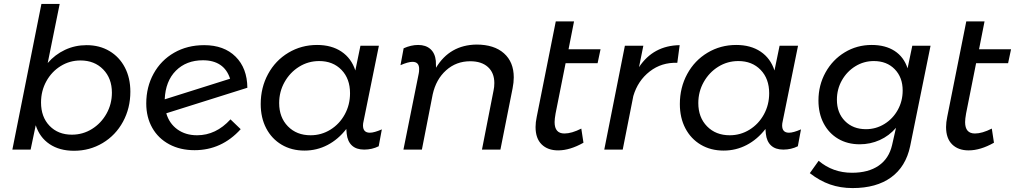

<svg xmlns="http://www.w3.org/2000/svg" viewBox="-20 -762 5170 978"><path d="M644 -295Q644 -211 606.5 -142Q569 -73 503 -33.5Q437 6 357 6Q283 6 232.5 -28Q182 -62 162 -124L136 0H43L191 -742H284L223 -441Q260 -484 311 -508Q362 -532 421 -532Q487 -532 537.5 -502Q588 -472 616 -418.5Q644 -365 644 -295ZM189 -240Q189 -166 232.5 -121Q276 -76 346 -76Q402 -76 448.5 -105Q495 -134 522.5 -183Q550 -232 550 -290Q550 -363 505.5 -408.5Q461 -454 390 -454Q335 -454 289 -425.5Q243 -397 216 -348Q189 -299 189 -240Z M1154 -154 1206 -104Q1109 3 971 3Q898 3 842 -27Q786 -57 755.5 -111Q725 -165 725 -235Q725 -319 762.5 -387Q800 -455 867 -493.5Q934 -532 1020 -532Q1121 -532 1180 -473.5Q1239 -415 1240 -315L827 -185Q842 -133 883.5 -103Q925 -73 984 -73Q1080 -73 1154 -154ZM819 -256 1152 -361Q1137 -408 1102 -431.5Q1067 -455 1014 -455Q929 -455 876 -402Q823 -349 819 -256Z M1308 -232Q1308 -316 1345.5 -385Q1383 -454 1449 -493.5Q1515 -533 1595 -533Q1669 -533 1719.5 -499Q1770 -465 1790 -403L1816 -529H1910L1832 -145Q1829 -133 1829 -123Q1829 -86 1864 -86Q1886 -86 1925 -103L1909 -17Q1875 0 1835 0Q1795 0 1772.5 -21Q1750 -42 1746 -81L1744 -105Q1703 -52 1648.5 -23.5Q1594 5 1531 5Q1465 5 1414.5 -25Q1364 -55 1336 -108.5Q1308 -162 1308 -232ZM1763 -287Q1763 -361 1719.5 -406Q1676 -451 1606 -451Q1550 -451 1503.5 -422Q1457 -393 1429.5 -344Q1402 -295 1402 -237Q1402 -164 1446.5 -118.5Q1491 -73 1562 -73Q1617 -73 1663 -101.5Q1709 -130 1736 -179Q1763 -228 1763 -287Z M2113 -388Q2115 -396 2115 -411Q2115 -447 2081 -447Q2059 -447 2020 -430L2036 -516Q2074 -533 2110 -533Q2149 -533 2172.5 -512Q2196 -491 2200 -452L2201 -417Q2271 -533 2407 -535Q2497 -535 2547 -490.5Q2597 -446 2597 -368Q2597 -342 2591 -312L2529 0H2435L2494 -301Q2498 -318 2498 -339Q2498 -391 2465.5 -420.5Q2433 -450 2375 -450Q2304 -450 2252.5 -404Q2201 -358 2184 -281L2129 0H2035Z M2810 -184Q2805 -156 2805 -140Q2805 -82 2855 -82Q2892 -82 2941 -107L2952 -35Q2883 4 2823 4Q2770 4 2739 -26.5Q2708 -57 2708 -115Q2708 -139 2714 -167L2811 -653H2904L2876 -511H3039L3024 -440H2861Z M3442 -532 3430 -442Q3350 -445 3289.5 -398Q3229 -351 3206 -273L3152 0H3058L3163 -529H3257L3235 -420Q3308 -530 3442 -532Z M3443 -232Q3443 -316 3480.5 -385Q3518 -454 3584 -493.5Q3650 -533 3730 -533Q3804 -533 3854.5 -499Q3905 -465 3925 -403L3951 -529H4045L3967 -145Q3964 -133 3964 -123Q3964 -86 3999 -86Q4021 -86 4060 -103L4044 -17Q4010 0 3970 0Q3930 0 3907.5 -21Q3885 -42 3881 -81L3879 -105Q3838 -52 3783.5 -23.5Q3729 5 3666 5Q3600 5 3549.5 -25Q3499 -55 3471 -108.5Q3443 -162 3443 -232ZM3898 -287Q3898 -361 3854.5 -406Q3811 -451 3741 -451Q3685 -451 3638.5 -422Q3592 -393 3564.5 -344Q3537 -295 3537 -237Q3537 -164 3581.5 -118.5Q3626 -73 3697 -73Q3752 -73 3798 -101.5Q3844 -130 3871 -179Q3898 -228 3898 -287Z M4105 120 4150 57Q4222 118 4320 118Q4403 118 4455.5 82Q4508 46 4524 -23L4544 -111Q4509 -70 4461 -48.5Q4413 -27 4359 -27Q4297 -27 4249.5 -55Q4202 -83 4175.5 -133.5Q4149 -184 4149 -250Q4149 -328 4185 -393Q4221 -458 4283 -495.5Q4345 -533 4420 -533Q4490 -533 4537 -502.5Q4584 -472 4603 -414L4627 -529H4720L4616 -17Q4594 87 4519 141.5Q4444 196 4323 196Q4261 196 4208 177.5Q4155 159 4105 120ZM4578 -301Q4578 -368 4537.5 -409.5Q4497 -451 4431 -451Q4380 -451 4337 -424.5Q4294 -398 4268.5 -353Q4243 -308 4243 -254Q4243 -187 4284 -145.5Q4325 -104 4391 -104Q4442 -104 4485 -130.5Q4528 -157 4553 -202Q4578 -247 4578 -301Z M4901 -184Q4896 -156 4896 -140Q4896 -82 4946 -82Q4983 -82 5032 -107L5043 -35Q4974 4 4914 4Q4861 4 4830 -26.5Q4799 -57 4799 -115Q4799 -139 4805 -167L4902 -653H4995L4967 -511H5130L5115 -440H4952Z"/></svg>

Font: TypoPRO Montserrat Alternates
Style: Italic
Weight: 400
Italic angle: -11.3°
Designer: Julieta Ulanovsky
Foundry: Julieta Ulanovsky
Version: Version 6.001